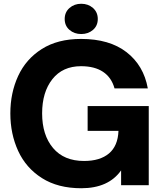

<svg xmlns="http://www.w3.org/2000/svg" viewBox="-20 -985 863 1021"><path d="M35 -382Q35 -491 76.5 -581Q118 -671 202.5 -724.5Q287 -778 411 -778Q562 -778 653 -707.5Q744 -637 766 -515H589Q573 -573 528 -603Q483 -633 411 -633Q313 -633 258.5 -564Q204 -495 204 -382Q204 -267 262 -198Q320 -129 427 -129Q512 -129 559.5 -169Q607 -209 610 -289H446V-421H771V0H624V-79Q557 16 412 16Q288 16 203 -38Q118 -92 76.5 -182.5Q35 -273 35 -382ZM324 -884Q324 -920 349.5 -942.5Q375 -965 412 -965Q449 -965 474.5 -942.5Q500 -920 500 -884Q500 -848 474.5 -826Q449 -804 412 -804Q375 -804 349.5 -826Q324 -848 324 -884Z"/></svg>

Font: Open Sauce One ExtraBold
Style: Regular
Weight: 800
Designer: Alfredo Marco Pradil
Foundry: Creative Sauce Fz LLC
Version: Version 1.477